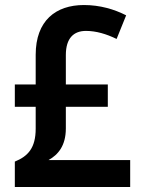

<svg xmlns="http://www.w3.org/2000/svg" viewBox="-20 -744 567 764"><path d="M314 -724C202 -724 122 -662 122 -526V-408H39V-319H122V-232C122 -155 91 -122 39 -101V0H498V-107H173C211 -128 242 -164 242 -233V-319H409V-408H242V-525C242 -593 274 -621 322 -621C362 -621 403 -609 444 -589L482 -683C435 -707 378 -724 314 -724Z"/></svg>

Font: Noto Sans Kannada SemiCondensed SemiBold
Style: Regular
Weight: 600
Width: 4
Designer: Jelle Bosma - Monotype Design Team
Foundry: Monotype Imaging Inc.
Version: Version 2.005